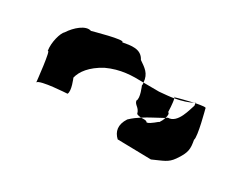

<svg xmlns="http://www.w3.org/2000/svg" viewBox="-47 -630 468 358"><g transform="rotate(20 187.0 -451.0)"><path d="M22 -418C27 -425 84 -418 84 -418C90 -425 84 -450 84 -450C90 -464 105 -478 132 -487C162 -495 186 -491 210 -486C212 -505 202 -513 191 -524C185 -544 164 -543 147 -543C153 -550 85 -543 85 -543C73 -550 52 -537 40 -524C33 -520 22 -498 22 -480C27 -488 22 -418 22 -418ZM201 -370 272 -356C295 -362 304 -362 316 -374C334 -392 335 -400 335 -418C340 -425 335 -480 335 -480C337 -483 327 -483 314 -483V-478C309 -470 296 -436 275 -440C274 -439 272 -439 271 -438C269 -434 266 -430 263 -427C262 -428 249 -418 241 -418C239 -422 234 -422 228 -423C221 -420 214 -417 205 -411C191 -396 192 -382 201 -370ZM209 -450C209 -441 218 -440 219 -427C221 -425 225 -424 228 -423C242 -429 254 -432 271 -438C274 -443 275 -449 272 -450C272 -450 275 -470 274 -478C265 -478 255 -479 243 -480L210 -486C210 -484 210 -482 209 -480C209 -480 215 -456 209 -450ZM272 -480C273 -481 274 -481 274 -480ZM274 -478C290 -478 302 -480 312 -483C297 -482 280 -481 274 -480ZM312 -483H314V-484C313 -484 313 -483 312 -483Z"/></g></svg>

Font: bitstorm
Style: ulcn
Weight: 400
Version: Version 0.2